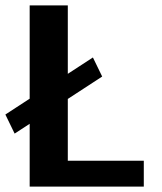

<svg xmlns="http://www.w3.org/2000/svg" viewBox="-27 -695 605 715"><path d="M27.5 -197.5 353.5 -410 319 -481 -7 -268.5ZM83.5 0H508.5V-96.5H225.5V-675H83.5Z"/></svg>

Font: Anybody UltraCondensed Thin SemiBold
Style: Regular
Weight: 600
Version: Version 1.111